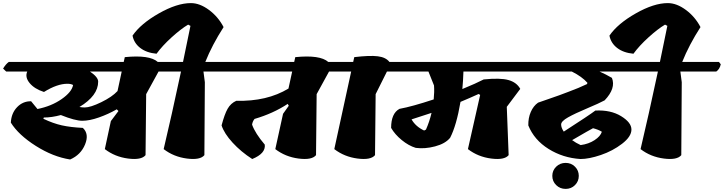

<svg xmlns="http://www.w3.org/2000/svg" viewBox="-54 -1027 4675 1240"><path d="M339 -284Q280 -268 229 -268L226 -260Q289 -230 345 -217.5Q401 -205 481 -201Q523 -162 495.5 -94.5Q468 -27 399 3Q289 -14 177.5 -84.5Q66 -155 16 -235Q19 -296 56.5 -335Q94 -374 147 -373L188 -323Q278 -341 344 -387Q410 -433 418 -478Q405 -486 381 -486Q315 -486 230 -433Q168 -453 137 -491Q106 -529 122 -565H-14L-34 -584Q-16 -614 3 -627H745L752 -658Q912 -674 965 -627H1130L1142 -612Q1135 -580 1113 -565H970L890 -419L886 -25Q859 8 773.5 -3Q688 -14 623 -64L662 -245L711 -310L700 -321Q646 -290 585 -268.5Q524 -247 477.5 -247Q431 -247 339 -284ZM580 -500Q580 -409 459 -336Q477 -333 494 -333Q530 -333 600 -367Q670 -401 705 -439L732 -565H527Q580 -529 580 -500Z M1128 -627Q1145 -707 1176 -860L1161 -868Q1114 -840 1054 -785.5Q994 -731 957 -680Q892 -686 851.5 -717.5Q811 -749 802 -797Q855 -874 972 -940.5Q1089 -1007 1179 -1007Q1236 -1007 1295.5 -963Q1355 -919 1390 -852Q1316 -737 1272 -627H1509L1521 -612Q1514 -580 1492 -565H1260L1269 -496L1266 -25Q1239 8 1153.5 -3Q1068 -14 1003 -64Q1053 -274 1115 -565H970L950 -584Q968 -614 987 -627Z M2231 -627 2243 -612Q2236 -580 2214 -565H2071L1991 -419L1987 -25Q1960 8 1874.5 -3Q1789 -14 1724 -64L1774 -292L1811 -344L1804 -356Q1710 -294 1590 -259Q1577 -243 1574 -222Q1594 -166 1656 -93Q1663 -36 1575 0Q1502 -47 1448 -106Q1394 -165 1377 -217Q1396 -289 1416 -324.5Q1436 -360 1472 -376Q1670 -371 1809 -455L1833 -565H1350L1330 -584Q1348 -614 1367 -627H1846L1853 -658Q2013 -674 2066 -627Z M2612 -627 2624 -612Q2617 -580 2595 -565H2445L2372 -419L2368 -25Q2341 8 2255.5 -3Q2170 -14 2105 -64L2214 -565H2072L2052 -584Q2070 -614 2089 -627H2227L2234 -658Q2334 -670 2386 -663.5Q2438 -657 2461 -627Z M3481 -627 3493 -612Q3486 -580 3464 -565H2939Q2937 -503 2932 -452Q3022 -489 3070 -514Q3177 -525 3230 -510Q3283 -495 3306 -453L3219 -337L3231 -25Q3204 8 3118.5 -3Q3033 -14 2968 -64L3047 -414L3037 -420Q2980 -394 2920 -369Q2894 -216 2853 -137Q2822 -99 2755.5 -81.5Q2689 -64 2631 -72Q2585 -86 2540.5 -122.5Q2496 -159 2472 -201Q2472 -295 2526 -324Q2608 -339 2747 -385Q2752 -434 2749 -475L2713 -565H2453L2433 -584Q2451 -614 2470 -627ZM2685 -184 2697 -190Q2720 -242 2733 -298Q2667 -276 2604 -256Q2630 -210 2685 -184Z M3587 -177Q3753 -284 3791 -313Q3890 -318 3957 -277Q4024 -236 4024 -190.5Q4024 -145 3963.5 -98.5Q3903 -52 3826.5 -26Q3750 0 3695 0Q3582 -7 3489 -65Q3396 -123 3358 -217Q3357 -265 3374 -304Q3391 -343 3421 -364Q3441 -371 3488.5 -387.5Q3536 -404 3558.5 -412Q3581 -420 3617 -434Q3685 -459 3737 -484L3740 -492Q3705 -532 3639 -565H3322L3302 -584Q3320 -614 3339 -627H4210L4222 -612Q4215 -580 4193 -565H3818Q3861 -546 3898 -524Q3925 -457 3851 -379Q3816 -360 3737.5 -327Q3659 -294 3614.5 -269Q3570 -244 3570 -223Q3570 -202 3587 -177ZM3833 -176Q3811 -190 3776 -199Q3756 -189 3641 -122Q3665 -104 3696 -90Q3748 -97 3786 -122Q3824 -147 3833 -176ZM3513 109Q3513 74 3538 49.5Q3563 25 3599 25Q3635 25 3659.5 49.5Q3684 74 3684 109Q3684 144 3659.5 168.5Q3635 193 3599 193Q3563 193 3538 168.5Q3513 144 3513 109Z M4208 -627Q4225 -707 4256 -860L4241 -868Q4194 -840 4134 -785.5Q4074 -731 4037 -680Q3972 -686 3931.5 -717.5Q3891 -749 3882 -797Q3935 -874 4052 -940.5Q4169 -1007 4259 -1007Q4316 -1007 4375.5 -963Q4435 -919 4470 -852Q4396 -737 4352 -627H4589L4601 -612Q4594 -580 4572 -565H4340L4349 -496L4346 -25Q4319 8 4233.5 -3Q4148 -14 4083 -64Q4133 -274 4195 -565H4050L4030 -584Q4048 -614 4067 -627Z"/></svg>

Font: Tillana ExtraBold
Style: Regular
Weight: 800
Designer: Lipi Raval (Devanagari, Latin), Jonny Pinhorn (Latin)
Foundry: Indian Type Foundry
Version: Version 2.003;PS 1.0;hotconv 1.0.79;makeotf.lib2.5.61930; tt